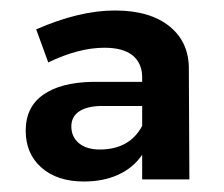

<svg xmlns="http://www.w3.org/2000/svg" viewBox="-20 -800 427 366"><path d="M251 -458V-505Q234 -480 205.5 -467Q177 -454 140 -454Q89 -454 59 -480.5Q29 -507 29 -551Q29 -596 62.5 -619.5Q96 -643 157 -644H251V-655Q250 -681 232 -695Q214 -709 179 -709Q130 -709 72 -681L49 -744Q131 -780 199 -780Q266 -780 303.5 -749.5Q341 -719 340 -666L341 -458ZM251 -560V-598H175Q147 -598 131.5 -588Q116 -578 116 -559Q116 -539 130.5 -527Q145 -515 170 -515Q227 -515 251 -560Z"/></svg>

Font: TypoPRO Montserrat Alternates
Style: Regular
Weight: 500
Designer: Julieta Ulanovsky
Foundry: Julieta Ulanovsky
Version: Version 6.001